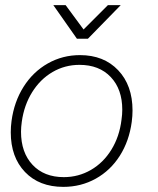

<svg xmlns="http://www.w3.org/2000/svg" viewBox="-20 -720 616 749"><path d="M22 -204Q22 -226 25 -248Q35 -323 72 -381.5Q109 -440 166.5 -472.5Q224 -505 292 -505Q385 -505 441 -446Q497 -387 497 -289Q497 -268 494 -245Q484 -170 447.5 -112.5Q411 -55 353.5 -23Q296 9 227 9Q133 9 77.5 -49Q22 -107 22 -204ZM454 -253Q457 -273 457 -292Q457 -372 412 -419.5Q367 -467 290 -467Q233 -467 185 -439Q137 -411 105.5 -360.5Q74 -310 65 -245Q62 -224 62 -206Q62 -125 107 -77Q152 -29 229 -29Q286 -29 334.5 -57Q383 -85 414.5 -136Q446 -187 454 -253ZM188 -700H236L306 -605L401 -700H451L323 -569H280Z"/></svg>

Font: Bellota Light
Style: Italic
Weight: 300
Italic angle: -7.5°
Designer: Kemie Guaida
Foundry: Kemie Guaida
Version: Version 4.001